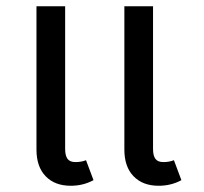

<svg xmlns="http://www.w3.org/2000/svg" viewBox="-20 -584 654 616"><path d="M280 -6Q247 12 207 12Q156 12 126.5 -18.5Q97 -49 97 -104V-564H189V-106Q189 -85 196.5 -74.5Q204 -64 222 -64Q241 -64 256 -70ZM562 -6Q529 12 489 12Q438 12 408.5 -18.5Q379 -49 379 -104V-564H471V-106Q471 -85 478.5 -74.5Q486 -64 504 -64Q523 -64 538 -70Z"/></svg>

Font: FiraGOUPP
Style: Medium
Weight: 400
Designer: bBox Type
Foundry: bBox Type GmbH
Version: Version 1.001